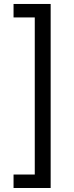

<svg xmlns="http://www.w3.org/2000/svg" viewBox="-20 -751 373 968"><path d="M155.3 128.9V-663.1H48.3V-731H235.4V196.8H48.3V128.9Z"/></svg>

Font: XB Khoramshahr
Style: Italic
Weight: 400
Italic angle: -12°
Designer: Behnam
Foundry: Irmug
Version: Version 8.005 2009